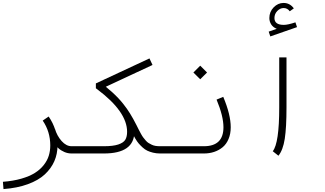

<svg xmlns="http://www.w3.org/2000/svg" viewBox="-46 -1032 2187 1291"><path d="M530.3 -48.8V0H435.5Q410.2 0 387.2 -9.8Q364.3 -19.5 347.2 -34.9Q330.1 -50.3 315.7 -70.8Q301.3 -91.3 292 -111.6Q282.7 -131.8 276.4 -152.8L323.2 -166.5Q337.4 -118.2 368.4 -83.5Q399.4 -48.8 435.5 -48.8ZM241.2 -221.2 281.2 -248.5Q340.8 -162.6 340.8 -54.2Q340.8 2.9 319.3 52Q297.9 101.1 254.9 140.9Q211.9 180.7 141.1 206.5Q70.3 232.4 -22.5 239.3L-26.4 190.4Q43 185.1 97.9 169.2Q152.8 153.3 188.7 130.6Q224.6 107.9 248.3 77.6Q272 47.4 282 14.9Q292 -17.6 292 -54.2Q292 -147 241.2 -221.2Z M1060.5 -48.8V0H1030.3Q1005.4 0 983.4 -5.4Q961.4 -10.7 944.8 -18.6Q928.2 -26.4 912.6 -40.8Q897 -55.2 886.5 -67.4Q876 -79.6 864 -99.9Q852.1 -120.1 845.2 -133.5Q838.4 -147 827.6 -169.4Q790.5 -246.6 747.6 -299.3L785.6 -329.6Q828.1 -277.3 871.6 -190.9Q881.8 -170.4 887.2 -159.7Q892.6 -148.9 901.6 -132.6Q910.6 -116.2 917.2 -107.7Q923.8 -99.1 933.6 -87.6Q943.4 -76.2 952.6 -70.6Q961.9 -64.9 973.9 -59.1Q985.8 -53.2 999.8 -51Q1013.7 -48.8 1030.3 -48.8ZM530.3 -48.8H652.3Q714.4 -48.8 749.3 -60.5Q784.2 -72.3 796.4 -92.3Q808.6 -112.3 808.6 -146Q808.6 -281.2 608.4 -431.2L598.6 -438.5V-471.2L959 -639.2L979.5 -595.2L665.5 -448.7Q857.4 -294.4 857.4 -146Q857.4 0 652.3 0H530.3Q520 0 512.9 -7.1Q505.9 -14.2 505.9 -24.4Q505.9 -34.7 512.9 -41.7Q520 -48.8 530.3 -48.8Z M1254.4 -544.4 1300.3 -590.3 1346.2 -544.4 1300.3 -499ZM1060.5 -48.8H1325.2Q1456.5 -48.8 1456.5 -176.3Q1456.5 -251 1410.2 -362.3L1455.1 -380.9Q1505.4 -261.2 1505.4 -176.3Q1505.4 -131.8 1490.7 -97.2Q1476.1 -62.5 1450.7 -41.7Q1425.3 -21 1393.6 -10.5Q1361.8 0 1325.2 0H1060.5Q1050.3 0 1043.2 -7.1Q1036.1 -14.2 1036.1 -24.4Q1036.1 -34.7 1043.2 -41.7Q1050.3 -48.8 1060.5 -48.8Z M1929.7 -975.6 1902.3 -956.1Q1886.7 -978 1860.8 -978Q1837.9 -978 1818.6 -958.3Q1799.3 -938.5 1799.3 -910.6Q1799.3 -864.7 1862.3 -864.7Q1889.6 -864.7 1940.4 -881.8L1951.2 -849.6L1771.5 -787.1L1760.7 -819.3L1814.9 -838.4Q1790.5 -847.7 1777.8 -867.4Q1765.1 -887.2 1765.1 -910.6Q1765.1 -952.6 1793.9 -982.4Q1822.8 -1012.2 1860.8 -1012.2Q1903.3 -1012.2 1929.7 -975.6ZM1826.2 15.1 1788.1 -15.1Q1831.5 -69.8 1831.5 -309.6V-646H1880.4V-309.6Q1880.4 -174.3 1868.7 -98.6Q1856.9 -22.9 1826.2 15.1Z"/></svg>

Font: AzarMehrMonospaced
Style: SansRegular
Weight: 1
Designer: Amin Abedi
Version: Version 1.00